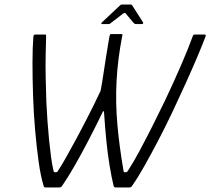

<svg xmlns="http://www.w3.org/2000/svg" viewBox="-20 -825 925 845"><path d="M182 0Q176 0 174 -2Q172 -4 172 -7Q159 -49 150 -113.5Q141 -178 134.5 -253Q128 -328 125.5 -404Q123 -480 123 -548Q123 -616 127 -665Q128 -668 129 -670.5Q130 -673 135 -673H177Q182 -673 182.5 -671.5Q183 -670 183 -666Q182 -630 181 -584.5Q180 -539 181 -487Q182 -435 184 -376Q186 -334 189 -291.5Q192 -249 196 -209Q200 -169 204.5 -135Q209 -101 215 -76Q216 -74 216.5 -70.5Q217 -67 221 -67H228Q230 -67 232.5 -69.5Q235 -72 237 -76Q252 -99 272 -134.5Q292 -170 314.5 -211.5Q337 -253 358 -294Q379 -335 396 -369.5Q413 -404 423 -426Q429 -458 434.5 -495Q440 -532 445.5 -567Q451 -602 455.5 -628.5Q460 -655 462 -666Q463 -670 464 -672.5Q465 -675 469 -675H513Q518 -675 519 -673Q520 -671 518 -667Q498 -564 493 -469Q488 -374 496.5 -278Q505 -182 523 -77Q524 -73 524.5 -70Q525 -67 528 -67Q529 -67 531.5 -67Q534 -67 536 -67Q539 -67 544 -75Q568 -112 595.5 -163.5Q623 -215 651.5 -271.5Q680 -328 706 -382Q743 -460 776 -536Q809 -612 828 -665Q830 -669 831.5 -671Q833 -673 836 -673H881Q888 -673 884 -663Q871 -628 848.5 -575Q826 -522 798 -460Q770 -398 739 -332.5Q708 -267 676 -206Q644 -145 615 -93.5Q586 -42 562 -8Q560 -4 556.5 -2Q553 0 549 0Q541 0 530 0Q519 0 508.5 0Q498 0 489 0Q486 0 483 -2Q480 -4 480 -7Q471 -44 462.5 -95Q454 -146 448 -206Q442 -266 438 -329Q438 -335 435.5 -335.5Q433 -336 431 -330Q401 -268 369 -206.5Q337 -145 307 -93Q277 -41 254 -8Q251 -3 247.5 -1.5Q244 0 240 0ZM429 -719Q426 -719 426 -721.5Q426 -724 428 -726L508 -801Q511 -805 516 -805H556Q560 -805 562 -801L610 -726Q611 -724 609.5 -721.5Q608 -719 605 -719H577Q575 -719 573.5 -720.5Q572 -722 569 -723L532 -767Q531 -770 524 -767L467 -723Q466 -722 463.5 -720.5Q461 -719 458 -719Z"/></svg>

Font: Glory Light
Style: Italic
Weight: 300
Italic angle: -12°
Version: Version 1.011